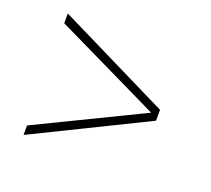

<svg xmlns="http://www.w3.org/2000/svg" viewBox="-83 -652 700 638"><g transform="rotate(20 267.0 -333.0)"><path d="M56 -118.5V-152L429 -333L56 -513.5V-548L453.5 -352V-313.5Z"/></g></svg>

Font: League Spartan Thin Thin
Style: Regular
Weight: 250
Version: Version 2.002